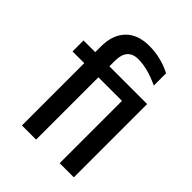

<svg xmlns="http://www.w3.org/2000/svg" viewBox="-204 -828 939 939"><g transform="rotate(45 266.0 -358.0)"><path d="M209 0H111V-431H30V-507H111V-546Q111 -626 154 -671Q197 -716 277 -716Q357 -716 429 -679V-594Q348 -632 285 -632Q209 -632 209 -545V-507H470V0H372V-431H209Z"/></g></svg>

Font: Hind Guntur Medium
Style: Regular
Weight: 500
Designer: Manushi Parikh, Hitesh Malaviya
Foundry: Indian Type Foundry
Version: Version 1.000;PS 1.0;hotconv 1.0.86;makeotf.lib2.5.63406; tt